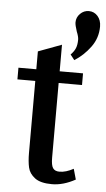

<svg xmlns="http://www.w3.org/2000/svg" viewBox="-54 -788 463 835"><g transform="rotate(5 177.0 -370.0)"><path d="M307 -17Q254 12 205 12Q155 12 130.5 -6.5Q106 -25 100 -51Q94 -77 94 -115V-429H16V-480H94V-558L196 -596V-480H298V-429H196V-103Q196 -70 204.5 -57.5Q213 -45 233 -45Q261 -45 294 -63ZM354 -689Q354 -639 324.5 -599Q295 -559 255 -534L237 -557Q252 -572 258 -587Q264 -602 264 -624Q264 -637 255 -659Q246 -686 246 -698Q246 -720 262 -736Q278 -752 300 -752Q323 -752 338.5 -734.5Q354 -717 354 -689Z"/></g></svg>

Font: Arya
Style: Regular
Weight: 400
Designer: Eduardo Rodriguez Tunni, Modular Infotech
Foundry: Eduardo Rodriguez Tunni, Modular Infotech
Version: Version 1.002